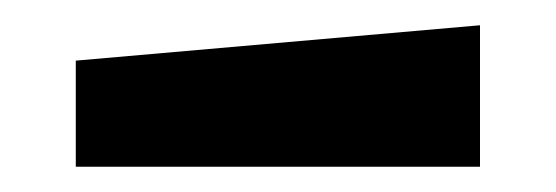

<svg xmlns="http://www.w3.org/2000/svg" viewBox="-20 -748 440 152"><path d="M40 -616V-700L360 -728V-616Z"/></svg>

Font: Tektur
Style: Bold
Weight: 700
Designer: Adam Jagosz
Foundry: Adam Jagosz
Version: Version 1.005;gftools[0.9.30]